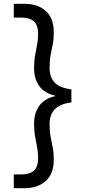

<svg xmlns="http://www.w3.org/2000/svg" viewBox="-20 -831 472 1003"><path d="M109 152H52V80H94Q135 80 157 60.5Q179 41 179 -5Q179 -35 174 -61.5Q169 -88 163.5 -117.5Q158 -147 158 -186Q158 -239 184.5 -277.5Q211 -316 269 -329V-331Q211 -344 184.5 -382.5Q158 -421 158 -473Q158 -513 163.5 -542.5Q169 -572 174 -598.5Q179 -625 179 -654Q179 -700 157 -719.5Q135 -739 94 -739H52V-811H109Q177 -811 219 -774Q261 -737 261 -661Q261 -627 255.5 -599.5Q250 -572 244.5 -543.5Q239 -515 239 -476Q239 -449 248.5 -425.5Q258 -402 282.5 -386Q307 -370 353 -364V-296Q307 -290 282.5 -273.5Q258 -257 248.5 -234Q239 -211 239 -184Q239 -146 244.5 -116.5Q250 -87 255.5 -59.5Q261 -32 261 2Q261 77 219 114.5Q177 152 109 152Z"/></svg>

Font: DM Sans 10pt
Style: Regular
Weight: 400
Version: Version 4.004;gftools[0.9.30]